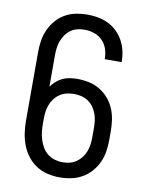

<svg xmlns="http://www.w3.org/2000/svg" viewBox="-85 -804 669 873"><g transform="rotate(10 250.0 -367.5)"><path d="M251 8Q223 8 195 1.5Q167 -5 143 -20.5Q119 -36 101.5 -59Q84 -82 74 -108.5Q64 -135 60 -163Q56 -191 56 -220V-535Q56 -562 60 -588.5Q64 -615 75 -639.5Q86 -664 103.5 -684.5Q121 -705 144 -718.5Q167 -732 194 -737.5Q221 -743 247 -743Q272 -743 297 -738.5Q322 -734 344.5 -723Q367 -712 385 -694.5Q403 -677 415 -655Q427 -633 432.5 -608.5Q438 -584 438 -559Q438 -559 438 -558.5Q438 -558 438 -557H360Q360 -557 360 -557.5Q360 -558 360 -558Q360 -581 353 -603Q346 -625 330 -641.5Q314 -658 292 -665.5Q270 -673 247 -673Q230 -673 213.5 -669Q197 -665 183 -655Q169 -645 159.5 -631Q150 -617 144 -601.5Q138 -586 136 -569Q134 -552 134 -535V-390Q144 -404 157 -415.5Q170 -427 186 -434.5Q202 -442 219.5 -444.5Q237 -447 254 -447Q281 -447 307 -441.5Q333 -436 356 -422.5Q379 -409 397 -388.5Q415 -368 425.5 -343.5Q436 -319 440 -292.5Q444 -266 444 -239V-200Q444 -173 440 -146.5Q436 -120 425 -95.5Q414 -71 396 -50.5Q378 -30 354.5 -16.5Q331 -3 304.5 2.5Q278 8 251 8ZM251 -62Q268 -62 285 -66Q302 -70 316 -80Q330 -90 340 -103.5Q350 -117 356 -133Q362 -149 364 -166Q366 -183 366 -200V-239Q366 -256 364 -273Q362 -290 356 -306Q350 -322 340 -336Q330 -350 315.5 -359.5Q301 -369 284.5 -373Q268 -377 251 -377Q233 -377 216.5 -373Q200 -369 185.5 -359.5Q171 -350 160.5 -336Q150 -322 144 -306Q138 -290 136 -273Q134 -256 134 -239V-220Q134 -201 136 -182.5Q138 -164 143.5 -146.5Q149 -129 158.5 -112.5Q168 -96 182.5 -84.5Q197 -73 215 -67.5Q233 -62 251 -62Z"/></g></svg>

Font: iosevka_custom_sans_ss08
Style: Regular
Weight: 400
Designer: Belleve Invis
Foundry: Belleve Invis
Version: Version 10.3.0; ttfautohint (v1.8.3)